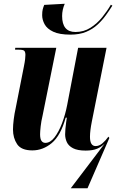

<svg xmlns="http://www.w3.org/2000/svg" viewBox="-20 -790 626 1020"><path d="M354 -606Q296 -606 263 -621.5Q230 -637 217 -661Q204 -685 204 -709Q204 -729 207 -740.5Q210 -752 215 -764L324 -770Q310 -738 310 -705Q310 -620 381 -620Q425 -620 460.5 -642.5Q496 -665 523 -698.5Q550 -732 569 -765L577 -760Q562 -736 542.5 -709Q523 -682 497.5 -658.5Q472 -635 437 -620.5Q402 -606 354 -606ZM536 -27Q519 -10 496 0Q473 10 435 10Q392 10 368 -2.5Q344 -15 335 -35Q326 -55 326 -76Q326 -87 327.5 -105.5Q329 -124 331.5 -141Q334 -158 335 -165H329Q302 -69 255 -30Q208 9 152 9Q93 9 71 -24Q49 -57 49 -102Q49 -125 53 -156.5Q57 -188 63 -214L107 -437Q112 -462 113.5 -476Q115 -490 115 -498Q115 -513 109.5 -519.5Q104 -526 80 -526H60L61 -536H279L206 -175Q199 -146 196 -118.5Q193 -91 193 -77Q193 -52 200.5 -41.5Q208 -31 221 -31Q247 -31 269.5 -60Q292 -89 309.5 -135Q327 -181 337 -233L395 -536H546L468 -145Q458 -95 458 -63Q458 -14 488 -14Q507 -14 524 -28.5Q541 -43 556 -64L561 -57L445 210H356Z"/></svg>

Font: Noto Serif Display ExtraCondensed ExtraBold
Style: Italic
Weight: 800
Width: 2
Italic angle: -12°
Designer: Monotype Design Team
Foundry: Monotype Imaging Inc.
Version: Version 2.009